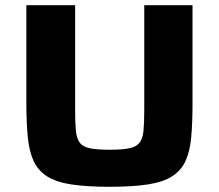

<svg xmlns="http://www.w3.org/2000/svg" viewBox="-20 -708 840 736"><path d="M400 8Q312 8 253.5 -1Q195 -10 160.5 -32Q126 -54 109 -90.5Q92 -127 86.5 -182.5Q81 -238 81 -314V-688H268V-286Q268 -236 271 -206Q274 -176 286 -160.5Q298 -145 325 -139.5Q352 -134 400 -134Q448 -134 475 -139.5Q502 -145 514.5 -160.5Q527 -176 530 -206Q533 -236 533 -286V-688H718V-314Q718 -238 713 -182.5Q708 -127 691 -90.5Q674 -54 639.5 -32Q605 -10 547 -1Q489 8 400 8Z"/></svg>

Font: Saira Expanded
Style: Bold
Weight: 700
Width: 7
Designer: Hector Gatti with collaboration of the Omnibus-Type team
Foundry: Omnibus-Type
Version: Version 1.100; ttfautohint (v1.8.3)